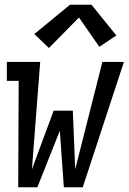

<svg xmlns="http://www.w3.org/2000/svg" viewBox="-20 -792 544 812"><path d="M57 0 59 -450H9V-530H150L115 -76L207 -324H288L298 -76L413 -530H504L330 0H250L233 -239L138 0ZM187 -589 125 -648 276 -772H367L472 -642L400 -594L314 -718Z"/></svg>

Font: Iosevka Slab Medium
Style: Italic
Weight: 500
Italic angle: -9°
Monospace: yes
Designer: Belleve Invis
Foundry: Belleve Invis
Version: Version 11.1.0; ttfautohint (v1.8.3)